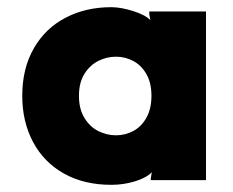

<svg xmlns="http://www.w3.org/2000/svg" viewBox="-20 -502 650 535"><path d="M402 -235Q402 -271 388 -295.5Q374 -320 351.5 -332Q329 -344 303 -344Q278 -344 254.5 -332.5Q231 -321 215.5 -296.5Q200 -272 200 -235Q200 -198 215.5 -173Q231 -148 254.5 -136.5Q278 -125 303 -125Q329 -125 351.5 -137Q374 -149 388 -174Q402 -199 402 -235ZM399 -446 396 -462V-470H554V0H400V-4L403 -22Q387 -6 355.5 3.5Q324 13 290 13Q214 13 158 -18.5Q102 -50 72 -106.5Q42 -163 42 -235Q42 -311 74 -367Q106 -423 162.5 -452.5Q219 -482 290 -482Q316 -482 350 -471.5Q384 -461 399 -446Z"/></svg>

Font: Kreadon
Style: Regular
Weight: 400
Designer: kohakuno
Foundry: StudioGnu
Version: Version 1.000;Glyphs 3.1.2 (3151)